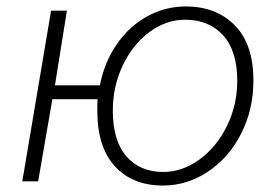

<svg xmlns="http://www.w3.org/2000/svg" viewBox="-20 -561 858 594"><path d="M138 -528H187L150 -297H289Q303 -369 341.5 -424.5Q380 -480 435.5 -510.5Q491 -541 555 -541Q649 -541 706.5 -482.5Q764 -424 764 -312Q764 -222 726 -147.5Q688 -73 623.5 -30Q559 13 484 13Q390 13 335.5 -46.5Q281 -106 281 -219Q281 -242 282 -254H142L98 0H49ZM714 -311Q714 -404 670 -452Q626 -500 553 -500Q494 -500 442.5 -462Q391 -424 360 -359Q329 -294 329 -219Q329 -126 371 -77.5Q413 -29 485 -29Q544 -29 597 -67.5Q650 -106 682 -171Q714 -236 714 -311Z"/></svg>

Font: Nebula Sans Light
Style: Regular
Weight: 300
Italic angle: -9°
Designer: Paul D. Hunt for Adobe (as Source Sans)
Foundry: Nebula Entertainment & Broadcasting LLC
Version: Version 1.010